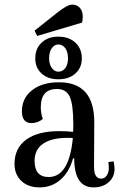

<svg xmlns="http://www.w3.org/2000/svg" viewBox="-20 -801 528 833"><path d="M141 -645 130 -668 227 -745Q272 -781 293 -781Q314 -781 326.5 -767Q339 -753 339 -729Q339 -715 336 -703ZM233 -457Q188 -457 160.5 -482Q133 -507 133 -548Q133 -590 160.5 -616Q188 -642 233 -642Q279 -642 307 -616Q335 -590 335 -548Q335 -507 307 -482Q279 -457 233 -457ZM233 -490Q252 -490 263.5 -506Q275 -522 275 -548Q275 -575 263.5 -591.5Q252 -608 233 -608Q216 -608 204.5 -591.5Q193 -575 193 -548Q193 -523 204.5 -506.5Q216 -490 233 -490ZM152 12Q102 12 72.5 -16Q43 -44 43 -90Q43 -158 93.5 -195Q144 -232 236 -232Q270 -232 297 -229Q298 -239 298 -261Q298 -348 282.5 -381.5Q267 -415 227 -415Q157 -415 157 -336Q157 -308 166 -285Q144 -267 117 -267Q75 -267 75 -318Q75 -375 119 -409.5Q163 -444 236 -444Q389 -444 389 -271L388 -77Q388 -26 419 -26Q433 -26 442.5 -39Q452 -52 452 -71Q452 -89 450 -98L473 -101Q477 -79 477 -69Q477 -33 451.5 -10.5Q426 12 386 12Q302 12 302 -114H297Q280 -54 242 -21Q204 12 152 12ZM130 -103Q130 -33 191 -33Q280 -33 296 -202Q289 -203 274 -203Q204 -203 167 -177.5Q130 -152 130 -103Z"/></svg>

Font: Arapey
Style: Regular
Weight: 400
Designer: Eduardo Rodriguez Tunni
Foundry: Eduardo Rodriguez Tunni
Version: Version 4.000